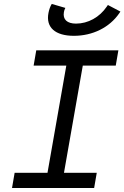

<svg xmlns="http://www.w3.org/2000/svg" viewBox="-20 -947 626 967"><path d="M40.5 0H454.1L467.3 -76.7H302.2L397 -616.7H563L576.2 -693.4H162.6L149.4 -616.7H314L219.2 -76.7H53.7ZM352.1 -766.6C446.8 -766.6 531.2 -808.6 580.1 -879.4L586.4 -888.7L523.4 -921.9L518.1 -914.1C481.4 -859.9 423.3 -828.1 362.8 -828.1C317.9 -828.1 295.4 -849.1 301.8 -885.7C302.7 -892.1 305.2 -899.9 309.1 -907.2L240.7 -927.2C232.9 -915 227.1 -897.9 224.1 -881.8C210 -809.6 257.3 -766.6 352.1 -766.6Z"/></svg>

Font: Cascadia Mono NF SemiLight
Style: Italic
Weight: 350
Italic angle: -10°
Monospace: yes
Designer: Aaron Bell
Foundry: Saja Typeworks
Version: Version 2404.023